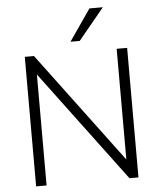

<svg xmlns="http://www.w3.org/2000/svg" viewBox="-61 -988 865 1041"><g transform="rotate(-5 371.5 -468.0)"><path d="M93 0V-705H143L615 -73H593V-705H650V0H601L129 -632H150V0ZM347 -765 465 -936H538L397 -765Z"/></g></svg>

Font: Mulish ExtraLight Light
Style: Regular
Weight: 300
Version: Version 3.603